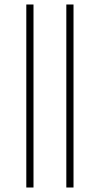

<svg xmlns="http://www.w3.org/2000/svg" viewBox="-20 -792 444 854"><path d="M97 42V-772H129V42ZM275 42V-772H307V42Z"/></svg>

Font: Savate ExtraLight
Style: Regular
Weight: 200
Designer: Max Esnée
Foundry: Plomb Type
Version: Version 2.000